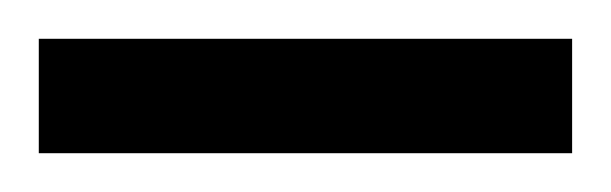

<svg xmlns="http://www.w3.org/2000/svg" viewBox="-34 -703 315 99"><path d="M-14 -624V-683H261V-624Z"/></svg>

Font: Titillium Web[RUS by Daymarius]
Style: Regular
Weight: 400
Designer: Cyrillization by Daymarius
Foundry: Cyrillization by Daymarius
Version: Version 1.002 September 11, 2018